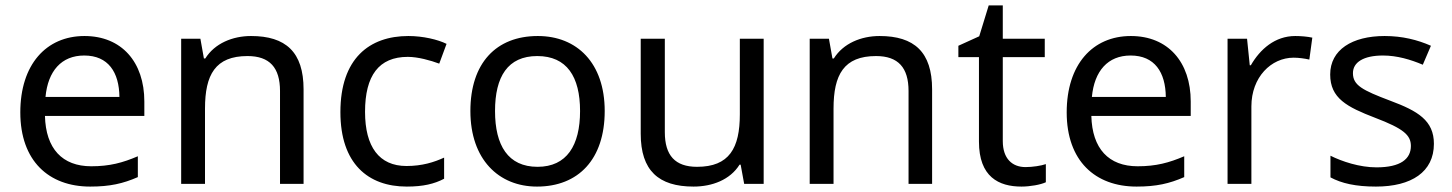

<svg xmlns="http://www.w3.org/2000/svg" viewBox="-20 -679 5360 709"><path d="M292 -546C150 -546 55 -440 55 -264C55 -85 160 10 313 10C386 10 434 -1 489 -25V-102C433 -78 385 -65 317 -65C210 -65 149 -130 146 -251H513V-304C513 -450 429 -546 292 -546ZM291 -474C380 -474 420 -412 421 -321H148C157 -417 207 -474 291 -474Z M907 -546C839 -546 773 -519 738 -463H733L720 -536H649V0H737V-278C737 -403 775 -472 894 -472C976 -472 1014 -429 1014 -343V0H1101V-349C1101 -487 1035 -546 907 -546Z M1482 10C1543 10 1584 0 1620 -19V-97C1583 -80 1539 -66 1481 -66C1380 -66 1328 -137 1328 -266C1328 -400 1379 -469 1486 -469C1523 -469 1570 -456 1602 -444L1629 -517C1597 -533 1542 -546 1488 -546C1344 -546 1237 -463 1237 -265C1237 -75 1339 10 1482 10Z M2213 -269C2213 -446 2111 -546 1966 -546C1812 -546 1717 -446 1717 -269C1717 -91 1821 10 1963 10C2116 10 2213 -91 2213 -269ZM1808 -269C1808 -396 1855 -472 1964 -472C2073 -472 2122 -396 2122 -269C2122 -142 2073 -63 1965 -63C1856 -63 1808 -142 1808 -269Z M2800 -536H2712V-257C2712 -132 2673 -63 2554 -63C2473 -63 2435 -105 2435 -191V-536H2346V-185C2346 -49 2412 10 2541 10C2610 10 2676 -15 2711 -71H2715L2728 0H2800Z M3228 -546C3160 -546 3094 -519 3059 -463H3054L3041 -536H2970V0H3058V-278C3058 -403 3096 -472 3215 -472C3297 -472 3335 -429 3335 -343V0H3422V-349C3422 -487 3356 -546 3228 -546Z M3767 -62C3718 -62 3683 -93 3683 -158V-468H3838V-536H3683V-659H3631L3596 -545L3519 -510V-468H3595V-156C3595 -26 3668 10 3752 10C3784 10 3823 3 3842 -6V-73C3825 -67 3793 -62 3767 -62Z M4156 -546C4014 -546 3919 -440 3919 -264C3919 -85 4024 10 4177 10C4250 10 4298 -1 4353 -25V-102C4297 -78 4249 -65 4181 -65C4074 -65 4013 -130 4010 -251H4377V-304C4377 -450 4293 -546 4156 -546ZM4155 -474C4244 -474 4284 -412 4285 -321H4012C4021 -417 4071 -474 4155 -474Z M4763 -546C4688 -546 4633 -497 4599 -438H4595L4585 -536H4513V0H4601V-286C4601 -394 4674 -466 4757 -466C4775 -466 4798 -463 4815 -459L4826 -540C4808 -544 4783 -546 4763 -546Z M5275 -148C5275 -234 5216 -269 5114 -307C5011 -346 4976 -364 4976 -409C4976 -449 5015 -474 5087 -474C5139 -474 5189 -459 5234 -440L5264 -510C5214 -532 5158 -546 5093 -546C4973 -546 4892 -495 4892 -404C4892 -316 4954 -284 5058 -244C5163 -204 5190 -180 5190 -140C5190 -92 5152 -61 5063 -61C5000 -61 4935 -83 4893 -104V-24C4934 -2 4986 10 5061 10C5192 10 5275 -44 5275 -148Z"/></svg>

Font: Noto Sans Hebrew Droid
Style: Bold
Weight: 700
Designer: Monotype Design Team
Foundry: Monotype Imaging Inc.
Version: Version 1.100